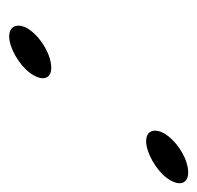

<svg xmlns="http://www.w3.org/2000/svg" viewBox="-26 -396 440 429"><g transform="rotate(90 194.5 -181.0)"><path d="M47 -28C30 -5 34 19 61 19C87 19 125 -4 142 -27C162 -54 157 -75 131 -75C104 -75 67 -55 47 -28ZM282 -334C265 -311 268 -287 295 -287C321 -287 360 -310 377 -333C397 -360 391 -381 365 -381C338 -381 302 -361 282 -334Z"/></g></svg>

Font: Snowfall
Style: SuperObl
Weight: 400
Designer: Jasper
Foundry: Cannot Into Space Fonts
Version: Version 0.9